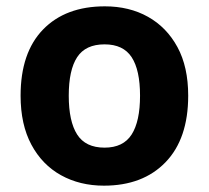

<svg xmlns="http://www.w3.org/2000/svg" viewBox="-20 -576 659 606"><path d="M574 -274Q574 -138 502.5 -64Q431 10 308 10Q232 10 172.5 -23Q113 -56 79 -119.5Q45 -183 45 -274Q45 -410 116 -483Q187 -556 311 -556Q388 -556 447 -523Q506 -490 540 -427.5Q574 -365 574 -274ZM197 -274Q197 -193 223.5 -151.5Q250 -110 310 -110Q369 -110 395.5 -151.5Q422 -193 422 -274Q422 -355 395.5 -395.5Q369 -436 310 -436Q250 -436 223.5 -395.5Q197 -355 197 -274Z"/></svg>

Font: Noto Sans Tangsa
Style: Bold
Weight: 700
Version: Version 1.504